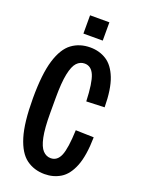

<svg xmlns="http://www.w3.org/2000/svg" viewBox="-166 -960 772 1046"><g transform="rotate(20 220.0 -437.0)"><path d="M230 12Q169 12 124 -21Q79 -54 54.5 -134Q30 -214 30 -355Q30 -496 54.5 -576Q79 -656 124 -689Q169 -722 230 -722Q283 -722 324 -696Q365 -670 389 -609Q413 -548 414 -442L309 -438Q305 -545 287 -587Q269 -629 231 -629Q205 -629 186 -609Q167 -589 156.5 -538.5Q146 -488 146 -398V-312Q146 -223 156.5 -172.5Q167 -122 186.5 -101.5Q206 -81 232 -81Q270 -81 287.5 -123Q305 -165 309 -271L414 -268Q412 -160 387.5 -99Q363 -38 322 -13Q281 12 230 12ZM168 -780V-886H280V-780Z"/></g></svg>

Font: Special Gothic Condensed One
Style: Regular
Weight: 400
Designer: Alistair McCready
Foundry: Monolith
Version: Version 1.010; ttfautohint (v1.8.4.7-5d5b)